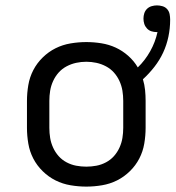

<svg xmlns="http://www.w3.org/2000/svg" viewBox="-20 -684 651 712"><path d="M300 8Q271 8 241.5 3Q212 -2 186 -15Q160 -28 138.5 -49Q117 -70 103.5 -96Q90 -122 85 -151.5Q80 -181 80 -210V-310Q80 -339 85 -368.5Q90 -398 103.5 -424Q117 -450 138.5 -471Q160 -492 186 -505Q212 -518 241.5 -523Q271 -528 300 -528Q328 -528 356 -523.5Q384 -519 409 -507.5Q434 -496 455.5 -477Q477 -458 491 -434Q518 -460 537 -494Q556 -528 564 -565H561Q551 -565 541.5 -568Q532 -571 525 -578.5Q518 -586 515 -595.5Q512 -605 512 -615Q512 -625 515 -634.5Q518 -644 525 -651Q532 -658 542 -661Q552 -664 562 -664Q572 -664 582.5 -661Q593 -658 600 -650Q607 -642 609 -631.5Q611 -621 611 -611Q611 -579 604.5 -548Q598 -517 585 -489Q572 -461 552.5 -436Q533 -411 510 -390Q516 -370 518 -350Q520 -330 520 -310V-210Q520 -181 515 -151.5Q510 -122 496.5 -96Q483 -70 461.5 -49Q440 -28 414 -15Q388 -2 358.5 3Q329 8 300 8ZM300 -66Q319 -66 337.5 -69.5Q356 -73 373 -82Q390 -91 402.5 -105Q415 -119 423 -136.5Q431 -154 434 -172.5Q437 -191 437 -210V-310Q437 -329 434 -347.5Q431 -366 423 -383.5Q415 -401 402.5 -415Q390 -429 373 -438Q356 -447 337.5 -451Q319 -455 300 -455Q281 -455 262.5 -451Q244 -447 227 -438Q210 -429 197.5 -415Q185 -401 177 -383.5Q169 -366 166 -347.5Q163 -329 163 -310V-210Q163 -191 166 -172.5Q169 -154 177 -136.5Q185 -119 197.5 -105Q210 -91 227 -82Q244 -73 262.5 -69.5Q281 -66 300 -66Z"/></svg>

Font: Iosevka Fixed Extended
Style: Regular
Weight: 400
Width: 7
Monospace: yes
Designer: Belleve Invis
Foundry: Belleve Invis
Version: Version 24.1.1; ttfautohint (v1.8.4)